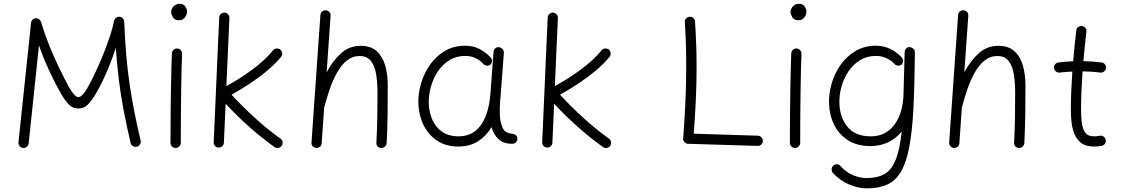

<svg xmlns="http://www.w3.org/2000/svg" viewBox="-20 -759 5954 1020"><path d="M102.1 26.9Q91.3 25.9 84 16.8Q76.7 7.8 78.1 -2.9L145 -637.7Q146 -649.4 155.8 -656.7Q165.5 -664.1 176.8 -661.6Q185.1 -660.2 190.7 -654.1Q196.3 -647.9 198.2 -642.1Q214.4 -586.4 239.7 -522.7Q265.1 -459 293.7 -399.7Q322.3 -340.3 346.2 -296.4Q376.5 -243.2 396.5 -243.2Q405.8 -243.2 417.2 -254.2Q428.7 -265.1 443.8 -290.5Q464.4 -326.7 486.6 -373.8Q508.8 -420.9 529.1 -471.4Q549.3 -522 564.5 -568.1Q579.6 -614.3 585.9 -647.9Q588.4 -659.7 598.6 -666Q608.9 -672.4 620.6 -668.9Q629.9 -666.5 634.8 -658.4Q639.6 -650.4 640.1 -643.6Q643.6 -549.8 650.4 -469.7Q657.2 -389.6 668 -315.4Q678.7 -241.2 693.4 -167.2Q708 -93.3 727.1 -12.2Q729.5 -1.5 723.6 8.3Q717.8 18.1 706.5 20.5Q695.8 22.9 686 17.1Q676.3 11.2 673.8 0.5Q653.3 -87.4 637.9 -167Q622.6 -246.6 612.1 -328.9Q601.6 -411.1 595.2 -505.4Q583.5 -467.3 565.9 -422.6Q548.3 -377.9 528.3 -335.4Q508.3 -293 488.3 -259.8Q469.2 -227.1 448 -204.8Q426.8 -182.6 396.5 -182.6Q363.8 -182.6 341.3 -208.5Q318.8 -234.4 300.3 -268.1Q282.2 -300.3 261.5 -341.8Q240.7 -383.3 221.2 -429Q201.7 -474.6 187 -518.1L132.3 2.9Q130.9 13.7 122.1 21Q113.3 28.3 102.1 26.9Z M889.2 -694.8Q889.2 -711.9 901.9 -725.3Q914.6 -738.8 934.1 -738.8Q955.6 -738.8 964.6 -724.1Q973.6 -709.5 973.6 -698.2Q973.6 -681.6 962.6 -666.5Q951.7 -651.4 931.6 -651.4Q907.7 -651.4 898.4 -667.5Q889.2 -683.6 889.2 -694.8ZM921.4 -501.5Q932.6 -501 940.2 -492.4Q947.8 -483.9 947.3 -472.7Q945.8 -438.5 944.6 -390.1Q943.4 -341.8 942.6 -286.9Q941.9 -231.9 941.4 -177.7Q940.9 -123.5 940.7 -77.1Q940.4 -30.8 940.4 0Q940.4 11.2 932.1 19Q923.8 26.9 912.6 26.9Q901.4 26.9 893.6 19Q885.7 11.2 885.7 0Q885.7 -30.8 886 -77.4Q886.2 -124 886.7 -178.2Q887.2 -232.4 888.2 -287.6Q889.2 -342.8 890.4 -391.8Q891.6 -440.9 893.1 -475.6Q893.6 -486.8 901.9 -494.4Q910.2 -502 921.4 -501.5Z M1476.6 15.6Q1470.2 24.9 1458.7 26.9Q1447.3 28.8 1438 22Q1369.1 -27.3 1302.7 -86.4Q1236.3 -145.5 1178.7 -208L1169.4 -0.5Q1168.9 10.7 1160.4 18.1Q1151.9 25.4 1140.6 24.9Q1129.4 24.4 1122.1 16.1Q1114.7 7.8 1115.2 -3.4L1144.5 -666Q1145 -677.2 1153.3 -684.8Q1161.6 -692.4 1172.9 -691.9Q1184.1 -691.4 1191.7 -682.9Q1199.2 -674.3 1198.7 -663.1L1182.6 -301.8Q1251 -338.4 1319.1 -388.4Q1387.2 -438.5 1430.7 -491.7Q1437.5 -500 1449 -501.2Q1460.4 -502.4 1469.2 -495.6Q1477.5 -488.3 1478.8 -476.8Q1480 -465.3 1473.1 -457Q1441.9 -418.9 1398.2 -382.6Q1354.5 -346.2 1305.7 -314Q1256.8 -281.7 1210 -255.9Q1268.1 -192.9 1335.4 -131.6Q1402.8 -70.3 1470.2 -22.5Q1479 -16.1 1481 -4.9Q1482.9 6.3 1476.6 15.6Z M1659.7 26.9Q1649.4 25.9 1641.6 18.3Q1633.8 10.7 1634.8 -2L1682.1 -678.7Q1683.1 -691.4 1691.7 -698.2Q1700.2 -705.1 1710.9 -704.1Q1721.2 -703.6 1729.2 -695.8Q1737.3 -688 1736.3 -674.8L1715.3 -375Q1746.1 -433.6 1790.5 -474.6Q1835 -515.6 1896 -515.6Q1950.7 -515.6 1982.2 -486.3Q2013.7 -457 2026.9 -409.2Q2040 -361.3 2040 -306.2Q2040 -231 2039.1 -156Q2038.1 -81.1 2034.2 0.5Q2033.7 10.7 2026.4 18.8Q2019 26.9 2006.3 26.9Q1993.2 26.9 1986.1 18.8Q1979 10.7 1979.5 0Q1983.4 -73.7 1984.4 -137.7Q1985.4 -201.7 1985.4 -266.6Q1985.4 -319.8 1978.3 -364Q1971.2 -408.2 1950.7 -434.8Q1930.2 -461.4 1890.6 -461.4Q1852.1 -461.4 1822.3 -437Q1792.5 -412.6 1770.3 -372.8Q1748 -333 1731.9 -285.9Q1715.8 -238.8 1704.1 -193.8Q1703.6 -190.9 1702.1 -188.5L1689 2Q1688 14.6 1679.2 21Q1670.4 27.3 1659.7 26.9Z M2414.1 -34.7Q2471.7 -34.7 2507.6 -65.4Q2543.5 -96.2 2562 -146.7Q2580.6 -197.3 2585 -257.3L2602.1 -484.9Q2603 -496.1 2611.6 -502.9Q2620.1 -509.8 2630.9 -508.3Q2642.1 -506.8 2649.9 -497.8Q2657.7 -488.8 2656.7 -478L2639.6 -250Q2638.7 -235.4 2636.7 -221.2Q2635.3 -201.7 2635 -181.4Q2634.8 -161.1 2635.7 -143.1Q2638.2 -105 2651.4 -77.4Q2664.6 -49.8 2707.5 -47.9Q2715.3 -45.9 2721.7 -40Q2728 -34.2 2728.5 -22Q2728.5 -10.7 2720.5 -2.9Q2712.4 4.9 2701.2 4.9Q2653.3 4.9 2627.7 -20.3Q2602.1 -45.4 2591.3 -83.5Q2564 -37.1 2520 -8.8Q2476.1 19.5 2414.1 19.5Q2349.6 19.5 2303 -11.2Q2256.3 -42 2230.7 -93.5Q2205.1 -145 2202.6 -206.5Q2200.7 -261.2 2216.8 -315.9Q2232.9 -370.6 2265.1 -416Q2297.4 -461.4 2344.2 -488.8Q2391.1 -516.1 2450.7 -516.1Q2494.6 -516.1 2528.3 -498.3Q2562 -480.5 2587.4 -452.6Q2594.7 -443.8 2593.5 -432.6Q2592.3 -421.4 2584 -415Q2575.2 -408.7 2563.7 -410.6Q2552.2 -412.6 2545.4 -421.9Q2530.3 -438.5 2506.3 -450.2Q2482.4 -461.9 2451.2 -461.9Q2403.8 -461.9 2367.2 -439.2Q2330.6 -416.5 2305.7 -378.9Q2280.8 -341.3 2268.6 -296.1Q2256.3 -251 2257.8 -206.1Q2260.3 -158.2 2278.6 -119.1Q2296.9 -80.1 2331.1 -57.4Q2365.2 -34.7 2414.1 -34.7Z M3221.7 15.6Q3215.3 24.9 3203.9 26.9Q3192.4 28.8 3183.1 22Q3114.3 -27.3 3047.9 -86.4Q2981.4 -145.5 2923.8 -208L2914.6 -0.5Q2914.1 10.7 2905.5 18.1Q2897 25.4 2885.7 24.9Q2874.5 24.4 2867.2 16.1Q2859.9 7.8 2860.4 -3.4L2889.6 -666Q2890.1 -677.2 2898.4 -684.8Q2906.7 -692.4 2918 -691.9Q2929.2 -691.4 2936.8 -682.9Q2944.3 -674.3 2943.8 -663.1L2927.7 -301.8Q2996.1 -338.4 3064.2 -388.4Q3132.3 -438.5 3175.8 -491.7Q3182.6 -500 3194.1 -501.2Q3205.6 -502.4 3214.4 -495.6Q3222.7 -488.3 3223.9 -476.8Q3225.1 -465.3 3218.3 -457Q3187 -418.9 3143.3 -382.6Q3099.6 -346.2 3050.8 -314Q3002 -281.7 2955.1 -255.9Q3013.2 -192.9 3080.6 -131.6Q3147.9 -70.3 3215.3 -22.5Q3224.1 -16.1 3226.1 -4.9Q3228 6.3 3221.7 15.6Z M3643.6 -669.9Q3654.8 -670.9 3663.1 -663.3Q3671.4 -655.8 3672.4 -644.5Q3676.3 -583 3678.5 -523.2Q3680.7 -463.4 3680.7 -405.3Q3680.7 -315.4 3676.5 -226.8Q3672.4 -138.2 3665.5 -48.8L4005.9 -38.1Q4017.1 -37.6 4024.9 -29.5Q4032.7 -21.5 4032.7 -10.3Q4032.2 1 4024.2 8.8Q4016.1 16.6 4004.9 16.1L3635.7 4.9Q3625 4.9 3616.7 -3.7Q3608.4 -12.2 3609.4 -23.9Q3616.7 -120.6 3621.1 -215.1Q3625.5 -309.6 3625.5 -405.3Q3625.5 -462.9 3623.8 -521.7Q3622.1 -580.6 3618.2 -641.1Q3617.2 -652.3 3624.8 -660.6Q3632.3 -668.9 3643.6 -669.9Z M4179.7 -694.8Q4179.7 -711.9 4192.4 -725.3Q4205.1 -738.8 4224.6 -738.8Q4246.1 -738.8 4255.1 -724.1Q4264.2 -709.5 4264.2 -698.2Q4264.2 -681.6 4253.2 -666.5Q4242.2 -651.4 4222.2 -651.4Q4198.2 -651.4 4189 -667.5Q4179.7 -683.6 4179.7 -694.8ZM4211.9 -501.5Q4223.1 -501 4230.7 -492.4Q4238.3 -483.9 4237.8 -472.7Q4236.3 -438.5 4235.1 -390.1Q4233.9 -341.8 4233.2 -286.9Q4232.4 -231.9 4231.9 -177.7Q4231.4 -123.5 4231.2 -77.1Q4231 -30.8 4231 0Q4231 11.2 4222.7 19Q4214.4 26.9 4203.1 26.9Q4191.9 26.9 4184.1 19Q4176.3 11.2 4176.3 0Q4176.3 -30.8 4176.5 -77.4Q4176.8 -124 4177.2 -178.2Q4177.7 -232.4 4178.7 -287.6Q4179.7 -342.8 4180.9 -391.8Q4182.1 -440.9 4183.6 -475.6Q4184.1 -486.8 4192.4 -494.4Q4200.7 -502 4211.9 -501.5Z M4606.4 -34.7Q4685.5 -34.7 4731.2 -96.2Q4776.9 -157.7 4779.8 -257.3L4786.1 -484.9Q4786.6 -493.7 4792 -499.5Q4799.3 -509.3 4811 -508.8Q4814 -508.8 4816.9 -507.8Q4820.3 -507.3 4823.7 -505.4Q4840.3 -498 4840.3 -481.9V-481Q4840.3 -480 4840.3 -478V-476.1Q4838.9 -306.2 4832.5 -183.3Q4826.2 -60.5 4810.5 21.7Q4794.9 104 4766.8 152.3Q4738.8 200.7 4694.1 221.2Q4649.4 241.7 4585 241.7Q4539.6 241.7 4490.7 220.9Q4441.9 200.2 4405.3 160.2Q4397.9 151.9 4398.2 140.4Q4398.4 128.9 4406.2 121.6Q4414.6 113.3 4426.5 113.8Q4438.5 114.3 4444.8 122.6Q4473.1 155.3 4510.7 171.1Q4548.3 187 4583.5 187Q4641.6 187 4679.2 165.3Q4716.8 143.6 4738.3 89.8Q4759.8 36.1 4770.5 -60.1Q4740.7 -23.9 4698.7 -3.4Q4656.7 17.1 4604 17.1Q4534.7 17.1 4486.3 -13.2Q4438 -43.5 4412.4 -94.2Q4386.7 -145 4384.3 -206.5Q4382.3 -261.7 4398.4 -316.4Q4414.6 -371.1 4447 -416.3Q4479.5 -461.4 4526.4 -488.8Q4573.2 -516.1 4632.3 -516.1Q4675.8 -516.1 4710.9 -498.5Q4746.1 -481 4771.5 -452.6Q4778.8 -444.3 4777.6 -432.9Q4776.4 -421.4 4767.6 -415Q4758.8 -408.7 4747.3 -410.9Q4735.8 -413.1 4729.5 -421.9Q4714.4 -438 4689.2 -450Q4664.1 -461.9 4632.3 -461.9Q4585.4 -461.9 4548.8 -439.2Q4512.2 -416.5 4487.1 -379.2Q4461.9 -341.8 4449.7 -296.6Q4437.5 -251.5 4439.5 -206.1Q4442.4 -133.8 4483.2 -84.2Q4523.9 -34.7 4606.4 -34.7Z M5047.4 26.9Q5037.1 25.9 5029.3 18.3Q5021.5 10.7 5022.5 -2L5069.8 -678.7Q5070.8 -691.4 5079.3 -698.2Q5087.9 -705.1 5098.6 -704.1Q5108.9 -703.6 5116.9 -695.8Q5125 -688 5124 -674.8L5103 -375Q5133.8 -433.6 5178.2 -474.6Q5222.7 -515.6 5283.7 -515.6Q5338.4 -515.6 5369.9 -486.3Q5401.4 -457 5414.6 -409.2Q5427.7 -361.3 5427.7 -306.2Q5427.7 -231 5426.8 -156Q5425.8 -81.1 5421.9 0.5Q5421.4 10.7 5414.1 18.8Q5406.7 26.9 5394 26.9Q5380.9 26.9 5373.8 18.8Q5366.7 10.7 5367.2 0Q5371.1 -73.7 5372.1 -137.7Q5373 -201.7 5373 -266.6Q5373 -319.8 5366 -364Q5358.9 -408.2 5338.4 -434.8Q5317.9 -461.4 5278.3 -461.4Q5239.7 -461.4 5210 -437Q5180.2 -412.6 5158 -372.8Q5135.7 -333 5119.6 -285.9Q5103.5 -238.8 5091.8 -193.8Q5091.3 -190.9 5089.8 -188.5L5076.7 2Q5075.7 14.6 5066.9 21Q5058.1 27.3 5047.4 26.9Z M5855.5 -397Q5854.5 -386.2 5845.5 -379.2Q5836.4 -372.1 5825.2 -373.5Q5782.2 -379.4 5731 -379.9Q5727.5 -328.6 5725.3 -277.1Q5723.1 -225.6 5723.1 -173.3Q5723.1 -140.1 5726.8 -108.2Q5730.5 -76.2 5744.9 -55.4Q5759.3 -34.7 5791 -34.7Q5805.7 -34.7 5822.3 -37.6Q5833.5 -40 5842.8 -33.4Q5852.1 -26.9 5854 -15.6Q5856.4 -4.9 5849.9 4.4Q5843.3 13.7 5832 16.1Q5811.5 19.5 5791 19.5Q5748 19.5 5723.4 0Q5698.7 -19.5 5687 -49.8Q5675.3 -80.1 5672.1 -113Q5668.9 -146 5668.9 -173.3Q5668.9 -225.6 5671.1 -276.9Q5673.3 -328.1 5676.8 -378.9Q5642.1 -377.4 5609.9 -373.5Q5599.1 -372.1 5589.8 -379.2Q5580.6 -386.2 5579.6 -397Q5578.1 -408.2 5585.2 -417.2Q5592.3 -426.3 5603 -427.2Q5640.1 -432.1 5681.2 -433.6Q5684.6 -474.6 5688.7 -515.4Q5692.9 -556.2 5697.8 -597.2Q5698.7 -608.4 5708 -615.2Q5717.3 -622.1 5728 -620.6Q5739.3 -619.6 5746.1 -610.8Q5752.9 -602.1 5751.5 -590.8Q5747.1 -551.3 5742.9 -512.2Q5738.8 -473.1 5735.4 -434.1Q5760.3 -433.6 5784.4 -431.9Q5808.6 -430.2 5832 -427.2Q5843.3 -426.3 5850.1 -417.2Q5856.9 -408.2 5855.5 -397Z"/></svg>

Font: Mikhak Light
Style: Regular
Weight: 300
Designer: Amin Abedi
Version: Version 3.3